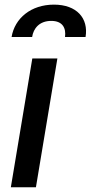

<svg xmlns="http://www.w3.org/2000/svg" viewBox="-20 -793 384 813"><path d="M25.9 0H132.1L223 -545.5H116.8ZM29.1 -636.4H116.1C121.4 -671.9 146 -704.5 197.1 -704.5C246.1 -704.5 260.3 -672.9 255.3 -636.4H342.3C355.5 -715.9 304.7 -773.4 208.5 -773.4C111.5 -773.4 42.3 -715.9 29.1 -636.4Z"/></svg>

Font: Margiela Sans Medium
Style: Italic
Weight: 500
Italic angle: -9.39999°
Designer: Stefan Endress, Andreas Faust
Version: Version 1.100;FEAKit 1.0